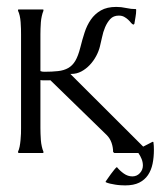

<svg xmlns="http://www.w3.org/2000/svg" viewBox="-20 -447 470 561"><path d="M98.1 -239.3Q102.5 -237.3 109.4 -237.3Q132.8 -237.3 149.9 -239.3Q167 -241.2 179.4 -248.3Q191.9 -255.4 200.2 -269.5Q208.5 -283.7 214.8 -308.6Q220.2 -330.6 227.1 -351.8Q233.9 -373 245.4 -389.6Q256.8 -406.2 274.7 -416.5Q292.5 -426.8 319.8 -426.8Q334.5 -426.8 348.6 -423.6Q362.8 -420.4 377.4 -420.4Q377.4 -419.4 377.7 -419.2Q377.9 -418.9 377.9 -418Q377.9 -407.7 376 -397.7Q374 -387.7 372.6 -377.4L370.1 -375Q366.2 -376 362.8 -380.4Q359.4 -384.8 354.5 -389.4Q349.6 -394 343 -397.7Q336.4 -401.4 327.1 -401.4Q311.5 -401.4 302.2 -391.4Q293 -381.3 287.1 -367.4Q281.2 -353.5 278.1 -337.9Q274.9 -322.3 272 -311.5Q268.6 -297.4 261 -283.2Q253.4 -269 242.4 -257.3Q231.4 -245.6 217.8 -238.3Q204.1 -231 188.5 -231H185.5L398.4 -18.6Q405.3 -22.5 412.1 -25.6Q418.9 -28.8 425.8 -32.7L428.2 -32.2Q429.2 -26.4 429.4 -20.8Q429.7 -15.1 429.7 -9.3Q429.7 12.7 425.8 31.5Q421.9 50.3 412.4 64.5Q402.8 78.6 386.7 86.7Q370.6 94.7 345.7 94.7Q339.8 94.7 332.3 94.2Q324.7 93.8 316.9 92.5Q309.1 91.3 301.8 89.6Q294.4 87.9 289.1 85.4L288.6 83.5Q291 80.1 295.2 74Q299.3 67.9 304.2 61.3Q309.1 54.7 313.5 49.3Q317.9 43.9 320.8 41.5L322.3 42Q330.1 51.8 341.8 60.1Q353.5 68.4 366.7 68.4Q379.9 68.4 388.7 58.8Q397.5 49.3 397.5 36.6Q397.5 26.9 393.8 17.6Q390.1 8.3 384.3 0H314L310.5 -2.9Q310.5 -16.6 305.9 -29.8Q301.3 -43 291.5 -52.7L127.4 -212.4Q120.1 -212.4 112.8 -212.2Q105.5 -211.9 98.1 -212.9V-72.8Q98.1 -65.4 98.4 -56.2Q98.6 -46.9 99.4 -37.6Q100.1 -28.3 102.1 -19.3Q104 -10.3 106.9 -3.9V-1L106 0H35.6Q35.2 0 34.2 -0.5Q33.2 -1 32.7 -1V-3.9Q35.6 -9.8 37.4 -18.8Q39.1 -27.8 40 -37.6Q41 -47.4 41.3 -56.6Q41.5 -65.9 41.5 -72.8V-346.7Q41.5 -353 41.3 -362.5Q41 -372.1 40.3 -382.1Q39.6 -392.1 37.6 -400.9Q35.6 -409.7 32.7 -415.5V-418.9Q33.7 -418.9 34.2 -419.2Q34.7 -419.4 35.6 -419.4H104.5Q105.5 -419.4 105.7 -419.2Q106 -418.9 106.9 -418.9V-415.5Q104 -408.7 102.1 -399.9Q100.1 -391.1 99.4 -381.8Q98.6 -372.6 98.4 -363.3Q98.1 -354 98.1 -346.7Z"/></svg>

Font: CAT Linz
Style: Regular
Weight: 400
Designer: Peter Wiegel
Foundry: Peter Wiegel
Version: Version 1.08